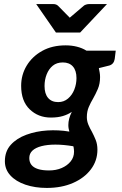

<svg xmlns="http://www.w3.org/2000/svg" viewBox="-20 -744 600 944"><path d="M210 180Q152 180 105 164Q58 148 31 118.5Q4 89 4 49Q4 0 33 -32Q62 -64 109.5 -81.5Q157 -99 212.5 -102.5Q268 -106 321 -97Q319 -104 317.5 -112Q316 -120 316 -129Q316 -144 320 -160Q324 -176 333 -194Q314 -181 289 -173.5Q264 -166 230 -166Q168 -166 126 -206.5Q84 -247 84 -322Q84 -376 111 -421Q138 -466 187 -493.5Q236 -521 303 -521Q332 -521 358 -514.5Q384 -508 405 -495H549L544 -454Q540 -429 518 -422L466 -409Q468 -399 470 -388Q472 -377 472 -365Q472 -332 461 -306.5Q450 -281 438 -260Q426 -240 416.5 -218Q407 -196 407 -168Q407 -149 414.5 -131Q422 -113 432 -96Q442 -77 450.5 -56Q459 -35 459 -8Q459 46 427 88.5Q395 131 339 155.5Q283 180 210 180ZM221 94Q256 94 283.5 82Q311 70 327.5 49.5Q344 29 344 2Q344 -2 343.5 -8Q343 -14 342 -19.5Q341 -25 340 -25Q292 -33 252.5 -33Q213 -33 184 -25.5Q155 -18 139.5 -3.5Q124 11 124 33Q124 53 134.5 66.5Q145 80 166.5 87Q188 94 221 94ZM266 -242Q294 -242 314.5 -259.5Q335 -277 345.5 -304Q356 -331 356 -360Q356 -397 338.5 -417Q321 -437 289 -437Q259 -437 239.5 -421Q220 -405 209.5 -378.5Q199 -352 199 -321Q199 -283 216.5 -262.5Q234 -242 266 -242ZM506 -724 374 -584H255L158 -724H242Q257 -724 266 -715L323 -657L391 -715Q395 -719 403 -721.5Q411 -724 418 -724Z"/></svg>

Font: Aleo
Style: Bold Italic
Weight: 700
Italic angle: -7°
Version: Version 2.001;gftools[0.9.29]